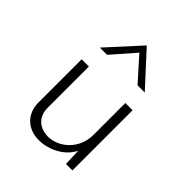

<svg xmlns="http://www.w3.org/2000/svg" viewBox="-186 -759 882 882"><g transform="rotate(45 254.5 -318.0)"><path d="M255 -600 355 -488H402L256 -647H255L110 -488H157ZM373 -391V-183C373 -95 304 -30 228 -30C168 -33 138 -69 136 -120V-391H89V-106C91 -37 139 11 212 11C281 11 349 -28 375 -83L378 0H420V-391Z"/></g></svg>

Font: Sulaf Light
Style: Regular
Weight: 300
Designer: Bandar Raffah (Arabic) and Santiago Orozco (Latin)
Foundry: Caramella and Typemade
Version: Version 1.005;PS 001.005;hotconv 1.0.88;makeotf.lib2.5.64775